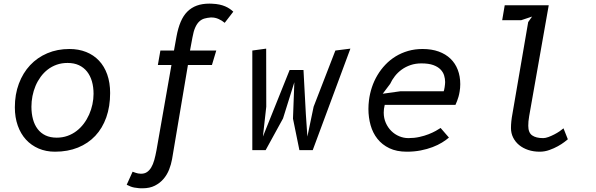

<svg xmlns="http://www.w3.org/2000/svg" viewBox="-20 -829 3290 1060"><path d="M283.5 8.5Q234 8.5 193.2 -9Q152.5 -26.5 123.2 -58.5Q94 -90.5 78 -135.8Q62 -181 62 -236.5Q62 -308 84.2 -367.2Q106.5 -426.5 146.2 -469Q186 -511.5 241.2 -535Q296.5 -558.5 363 -558.5Q414 -558.5 455.5 -542Q497 -525.5 526.5 -494.2Q556 -463 572 -417.8Q588 -372.5 588 -315.5Q588 -241 566.8 -181Q545.5 -121 506 -79Q466.5 -37 410.2 -14.2Q354 8.5 283.5 8.5ZM496.5 -311Q496.5 -348.5 487.5 -379.8Q478.5 -411 460.5 -433.8Q442.5 -456.5 415.8 -469Q389 -481.5 353 -481.5Q320.5 -481.5 293 -471.8Q265.5 -462 243.5 -445Q221.5 -428 204.5 -404.8Q187.5 -381.5 176.2 -354.8Q165 -328 159.2 -298.5Q153.5 -269 153.5 -240Q153.5 -202.5 162 -171Q170.5 -139.5 187.8 -116.8Q205 -94 231.2 -81.5Q257.5 -69 293 -69Q325 -69 352.5 -78.8Q380 -88.5 402.5 -105.8Q425 -123 442.5 -146.2Q460 -169.5 472 -196.5Q484 -223.5 490.2 -252.8Q496.5 -282 496.5 -311Z M926.5 -470H851.5L865.5 -550H940.5L954.5 -627.5Q963 -674 977.5 -708.2Q992 -742.5 1014.2 -764.8Q1036.5 -787 1066.5 -798Q1096.5 -809 1136.5 -809Q1140.5 -809 1144 -808.8Q1147.5 -808.5 1151.5 -808.5Q1174 -807.5 1191.5 -803.8Q1209 -800 1223 -794Q1237 -788 1248 -780.5Q1259 -773 1268 -764.5L1220.5 -703Q1206 -715.5 1187 -724Q1168 -732.5 1148.5 -732.5H1143Q1124 -731 1108.2 -726.5Q1092.5 -722 1080 -710.2Q1067.5 -698.5 1058 -677.5Q1048.5 -656.5 1042.5 -622.5L1029 -550H1174L1150 -470H1017.5L930 49.5Q925 78 913.8 106.8Q902.5 135.5 883 158.5Q863.5 181.5 835 196Q806.5 210.5 767 210.5Q762.5 210.5 757.8 210.5Q753 210.5 747.5 210Q717.5 207.5 701.2 200.8Q685 194 679.5 191L712 119Q717.5 121 729.5 125.2Q741.5 129.5 756.5 130H760Q778 130 791.5 121Q805 112 815 95.2Q825 78.5 831.8 54.2Q838.5 30 844 0Z M1668.5 -200 1677 -75 1711.5 -240 1831.5 -550 1914.5 -560.5 1706.5 0H1633L1597.5 -174L1605 -375L1542.5 -175L1446.5 0H1373V-550L1449.5 -560.5L1450 -240L1431.5 -75L1579 -442.5H1655.5Z M2458.5 -69.5Q2443 -56 2420.2 -42Q2397.5 -28 2368 -16.8Q2338.5 -5.5 2302.8 1.5Q2267 8.5 2226 8.5Q2169.5 8.5 2129.5 -10.8Q2089.5 -30 2063.8 -62.5Q2038 -95 2026 -137.8Q2014 -180.5 2014 -227.5Q2014 -251 2017 -275Q2021.5 -311.5 2033.2 -347Q2045 -382.5 2063.8 -414Q2082.5 -445.5 2107.8 -472Q2133 -498.5 2164.5 -517.8Q2196 -537 2233.2 -547.8Q2270.5 -558.5 2313 -558.5Q2363 -558.5 2401.8 -544.5Q2440.5 -530.5 2467 -505Q2493.5 -479.5 2507.2 -443.8Q2521 -408 2521 -364.5Q2521 -343.5 2517.5 -323Q2515 -307.5 2511.2 -294.5Q2507.5 -281.5 2503.5 -271.5Q2499 -260 2494.5 -250H2104Q2101 -238.5 2099.8 -228Q2098.5 -217.5 2098.5 -207.5Q2098.5 -176.5 2110 -150.5Q2121.5 -124.5 2140.5 -105.8Q2159.5 -87 2184 -76.8Q2208.5 -66.5 2235 -66.5Q2267 -66.5 2295.2 -72.8Q2323.5 -79 2346.2 -88Q2369 -97 2386 -106.5Q2403 -116 2412.5 -122.5ZM2429.5 -325Q2430.5 -326.5 2432 -333Q2433.5 -339.5 2434.8 -347.8Q2436 -356 2436.8 -363.8Q2437.5 -371.5 2437.5 -376Q2437.5 -394 2432 -412.2Q2426.5 -430.5 2412 -445.5Q2397.5 -460.5 2372 -469.8Q2346.5 -479 2306.5 -479Q2274 -479 2246.8 -469.8Q2219.5 -460.5 2197.8 -444.8Q2176 -429 2160 -408.5Q2144 -388 2134 -366L2093 -311.5L2189.5 -325Z M2917.5 -737.5 2857.5 -717.5H2752.5L2766.5 -800H3009.5L2901.5 -188Q2898.5 -172 2897.5 -158.8Q2896.5 -145.5 2896.5 -134.5Q2896.5 -96.5 2918 -81.5Q2939.5 -66.5 2978.5 -66.5Q2991.5 -66.5 3007.8 -72.5Q3024 -78.5 3040 -86.8Q3056 -95 3069.5 -104.2Q3083 -113.5 3091 -120.5L3115 -60Q3110.5 -56 3095.8 -44.8Q3081 -33.5 3060 -21.8Q3039 -10 3013 -0.8Q2987 8.5 2959.5 8.5Q2925 8.5 2896 -1.2Q2867 -11 2846 -28.2Q2825 -45.5 2813 -69.5Q2801 -93.5 2801 -122Q2801 -140 2803 -159.5Q2805 -179 2809 -200L2896 -707Z"/></svg>

Font: B612 Mono
Style: Italic
Weight: 400
Italic angle: -10°
Version: Version 1.005